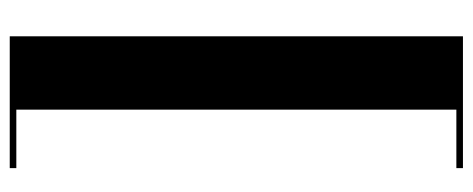

<svg xmlns="http://www.w3.org/2000/svg" viewBox="-308 -512 970 394"><g transform="rotate(90 177.0 -315.0)"><path d="M325 150V136.5H205V-766.5H325V-780H54.5V150Z"/></g></svg>

Font: Bodoni* 16pt
Style: Bold
Weight: 700
Version: Version 2.3